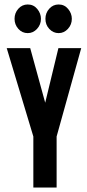

<svg xmlns="http://www.w3.org/2000/svg" viewBox="-20 -838 390 858"><path d="M129 0V-228L10 -623H115L182 -379L241 -623H343L233 -228V0ZM104 -690Q79 -690 62 -709Q45 -728 45 -754Q45 -780 62 -799Q79 -818 104 -818Q130 -818 146.5 -798Q163 -778 163 -754Q163 -728 145.5 -709Q128 -690 104 -690ZM242 -690Q218 -690 200.5 -708.5Q183 -727 183 -754Q183 -780 200 -799Q217 -818 242 -818Q268 -818 284.5 -798Q301 -778 301 -754Q301 -728 283.5 -709Q266 -690 242 -690Z"/></svg>

Font: Inconsolata ExtraCondensed Black
Style: Regular
Weight: 900
Width: 2
Monospace: yes
Designer: Raph Levien, Cyreal, Brenton Simpson
Foundry: Raph Levien, Cyreal, Google
Version: Version 3.001; ttfautohint (v1.8.2.53-6de2)